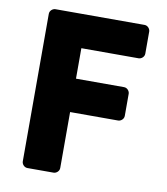

<svg xmlns="http://www.w3.org/2000/svg" viewBox="-80 -746 727 838"><g transform="rotate(10 283.5 -327.0)"><path d="M73 0C73 11 83 25 98 25H214C225 25 239 15 239 0V-248H452C463 -248 477 -258 477 -273V-371C477 -382 467 -396 452 -396H239V-531H493C504 -531 518 -541 518 -556V-654C518 -665 508 -679 493 -679H98C87 -679 73 -669 73 -654Z"/></g></svg>

Font: Falling Sky
Style: Blk
Weight: 900
Designer: Paul D. Hunt
Foundry: Adobe Systems Incorporated
Version: Version 1.02